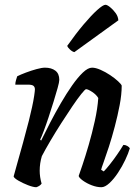

<svg xmlns="http://www.w3.org/2000/svg" viewBox="-20 -783 579 803"><path d="M132 0Q119 0 97 -8.5Q75 -17 57 -27.5Q39 -38 37 -45Q42 -64 52.5 -101Q63 -138 76 -185Q89 -232 101 -279Q108 -307 114 -334.5Q120 -362 123 -382.5Q126 -403 126 -409Q126 -419 120 -424Q114 -429 97 -429H44Q44 -438 47 -448Q50 -458 52 -464Q66 -471 88.5 -479.5Q111 -488 133 -494Q155 -500 168 -500Q195 -500 211.5 -487.5Q228 -475 228 -449Q228 -440 221 -415Q214 -390 204 -357.5Q194 -325 183 -292Q172 -259 162.5 -234Q153 -209 148 -199L152 -195Q169 -230 190 -270.5Q211 -311 234.5 -351.5Q258 -392 281.5 -425.5Q305 -459 326.5 -479.5Q348 -500 365 -500Q380 -500 400.5 -491Q421 -482 440.5 -469Q460 -456 473.5 -443.5Q487 -431 489 -425Q489 -388 480.5 -343.5Q472 -299 460 -253.5Q448 -208 435.5 -169.5Q423 -131 413.5 -105Q404 -79 403 -73L414 -66Q424 -76 439.5 -95.5Q455 -115 470.5 -137.5Q486 -160 496 -177Q505 -177 512.5 -172.5Q520 -168 523 -163Q517 -142 504 -114.5Q491 -87 473.5 -60.5Q456 -34 437.5 -17Q419 0 404 0Q385 0 364 -8Q343 -16 327 -27.5Q311 -39 309 -47Q313 -58 325 -93.5Q337 -129 351 -177Q365 -225 376.5 -277Q388 -329 391 -373Q383 -387 365.5 -398.5Q348 -410 340 -410Q336 -410 320 -390Q304 -370 282 -337.5Q260 -305 236 -267.5Q212 -230 190.5 -193.5Q169 -157 155 -130Q146 -100 146 -69Q146 -43 154 -15Q147 -5 132 0ZM291 -565Q282 -567 272.5 -576Q263 -585 261 -591Q297 -642 329.5 -680.5Q362 -719 386.5 -741Q411 -763 421 -763Q428 -763 440.5 -753Q453 -743 463.5 -728.5Q474 -714 475 -698Z"/></svg>

Font: Texturina 72pt 72pt SemiBold
Style: Italic
Weight: 600
Italic angle: -11°
Designer: Guillermo Torres Carreño
Foundry: Omnibus-Type
Version: Version 1.002; ttfautohint (v1.8.3)